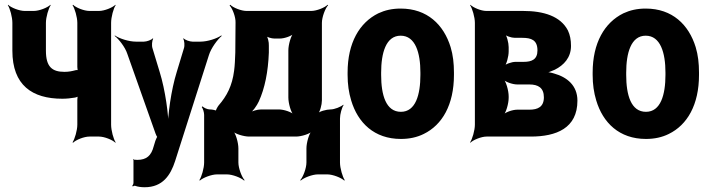

<svg xmlns="http://www.w3.org/2000/svg" viewBox="-20 -574 2998 807"><path d="M251 -272C199 -272 173 -293 173 -361V-478C173 -502 184 -539 193 -552L192 -554C180 -542 145 -528 122 -528H84C61 -528 26 -542 14 -554L13 -552C22 -539 32 -502 32 -478V-361C32 -216 115 -159 242 -159C260 -159 279 -161 296 -164C301 -165 309 -168 312 -171L309 -174C306 -171 305 -160 305 -154V-50C305 -26 294 11 285 24L287 26C299 14 333 0 356 0H396C419 0 453 14 465 26L466 24C457 11 447 -26 447 -50V-478C447 -502 457 -539 466 -552L465 -554C453 -542 419 -528 396 -528H356C333 -528 299 -542 287 -554L285 -552C294 -539 305 -502 305 -478V-293C305 -288 306 -277 309 -274L312 -277C310 -280 302 -280 298 -279C283 -275 269 -272 251 -272Z M541 100V194C541 199 538 205 536 206L538 210C540 208 545 206 548 207C559 211 573 213 588 213C664 213 697 162 716 103L858 -342C867 -372 895 -409 912 -423L910 -425C892 -412 852 -399 823 -399H789C778 -399 757 -406 752 -413L750 -411C755 -404 757 -382 753 -371L723 -272C699 -195 685 -90 685 -30H689C689 -90 675 -195 651 -272L621 -371C617 -382 619 -404 624 -411L622 -413C617 -406 596 -399 585 -399H551C522 -399 481 -412 463 -425L462 -423C479 -410 506 -376 515 -348L634 -12C635 -9 640 3 643 3V-1C640 -1 635 14 633 18L626 41C616 80 596 98 557 98C552 98 547 97 542 97C541 97 542 95 542 94L539 96C540 97 541 99 541 100Z M864 -114H862C851 -114 837 -121 831 -127L828 -124C833 -118 838 -102 838 -91V109C838 133 827 170 818 183L820 185C833 173 869 159 892 159H934C957 159 993 173 1006 185L1008 183C996 170 982 133 982 109V50C982 26 971 -14 958 -26L956 -24C967 -11 1005 0 1027 0H1224C1246 0 1283 -11 1294 -24L1292 -26C1279 -14 1268 26 1268 50V109C1268 133 1254 170 1242 183L1244 185C1257 173 1293 159 1316 159H1356C1379 159 1414 173 1427 185L1429 183C1420 170 1409 133 1409 109V-76C1409 -94 1417 -122 1424 -132L1423 -134C1413 -125 1386 -114 1369 -114C1352 -114 1322 -106 1313 -96L1315 -94C1325 -103 1333 -134 1333 -152V-478C1333 -502 1347 -539 1359 -552L1357 -554C1345 -542 1311 -528 1288 -528H1016C994 -528 959 -542 948 -554L945 -551C957 -539 971 -502 970 -479L969 -353C968 -324 967 -299 964 -277C956 -213 933 -170 899 -131C895 -126 885 -109 887 -105L891 -107C889 -111 870 -114 864 -114ZM1110 -353V-382C1111 -396 1105 -421 1098 -428L1095 -425C1101 -418 1121 -412 1133 -412H1156C1176 -412 1208 -423 1218 -436L1216 -438C1203 -426 1192 -386 1192 -362V-164C1192 -140 1203 -100 1216 -88L1218 -90C1207 -103 1173 -114 1152 -114H1078C1061 -114 1038 -107 1027 -99L1029 -96C1041 -104 1060 -130 1068 -148C1093 -203 1107 -272 1110 -353Z M1441 -269V-259C1441 -220 1446 -185 1456 -152C1484 -58 1553 10 1665 10C1701 10 1733 3 1761 -11C1839 -49 1888 -134 1888 -259V-269C1888 -308 1884 -343 1874 -376C1845 -470 1776 -538 1664 -538C1628 -538 1598 -531 1570 -518C1491 -479 1441 -394 1441 -269ZM1747 -269V-259C1747 -176 1727 -104 1665 -104C1602 -104 1582 -175 1582 -259V-269C1582 -351 1602 -424 1664 -424C1726 -424 1747 -352 1747 -269Z M2380 -381C2380 -406 2376 -427 2367 -446C2336 -506 2265 -528 2179 -528H2024C2002 -528 1969 -542 1957 -554L1956 -552C1965 -539 1976 -502 1976 -478V-50C1976 -26 1965 11 1956 24L1957 26C1969 14 2003 0 2025 0H2211C2318 0 2407 -35 2407 -151C2407 -215 2363 -250 2309 -265C2297 -269 2280 -272 2270 -271L2271 -267C2281 -268 2299 -275 2312 -281C2350 -300 2380 -332 2380 -381ZM2266 -165C2266 -125 2241 -113 2205 -113H2154C2134 -113 2102 -102 2092 -89L2094 -87C2107 -99 2118 -139 2118 -163V-169C2118 -193 2107 -233 2094 -245L2092 -243C2102 -230 2134 -219 2154 -219H2205C2242 -219 2266 -205 2266 -165ZM2239 -362C2239 -324 2215 -314 2181 -314H2147C2131 -314 2104 -305 2095 -294L2098 -291C2109 -302 2118 -337 2118 -358V-376C2118 -394 2110 -426 2100 -436L2097 -433C2105 -423 2129 -415 2144 -415H2175C2213 -415 2239 -406 2239 -362Z M2471 -269V-259C2471 -220 2476 -185 2486 -152C2514 -58 2583 10 2695 10C2731 10 2763 3 2791 -11C2869 -49 2918 -134 2918 -259V-269C2918 -308 2914 -343 2904 -376C2875 -470 2806 -538 2694 -538C2658 -538 2628 -531 2600 -518C2521 -479 2471 -394 2471 -269ZM2777 -269V-259C2777 -176 2757 -104 2695 -104C2632 -104 2612 -175 2612 -259V-269C2612 -351 2632 -424 2694 -424C2756 -424 2777 -352 2777 -269Z"/></svg>

Font: Asimov
Style: EdgeExtreme
Weight: 500
Designer: Google
Version: Version 2.000980: 2014